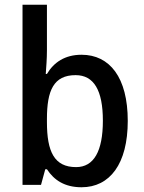

<svg xmlns="http://www.w3.org/2000/svg" viewBox="-20 -780 606 810"><path d="M178 -568V-760H75V0H153L171 -66H178C208 -20 253 10 324 10C443 10 519 -88 519 -270C519 -453 443 -549 324 -549C254 -549 207 -517 178 -468H173C175 -495 178 -532 178 -568ZM299 -463C376 -463 414 -399 414 -271C414 -142 376 -75 301 -75C209 -75 178 -140 178 -265V-278C178 -398 206 -463 299 -463Z"/></svg>

Font: Noto Sans Myanmar SemiCondensed Medium
Style: Regular
Weight: 500
Width: 4
Designer: Monotype Design Team
Foundry: Monotype Imaging Inc.
Version: Version 2.107